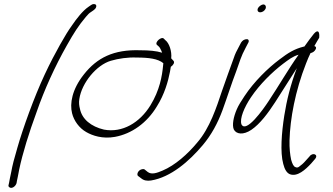

<svg xmlns="http://www.w3.org/2000/svg" viewBox="-20 -716 1647 951"><path d="M201 -346C149 -235 93 -79 66 16C51 66 41 105 36 134C30 163 26 181 25 189L22 202C21 207 24 210 27 212C38 220 57 208 62 191L64 179C66 170 70 152 75 124C92 43 123 -57 162 -163C199 -270 252 -387 311 -491C347 -555 369 -589 405 -632C415 -644 423 -652 430 -656L443 -665C447 -668 453 -673 455 -678C460 -689 455 -696 445 -696C440 -696 435 -694 431 -691L418 -682C390 -663 360 -625 335 -588C319 -566 300 -535 277 -494C254 -453 228 -404 201 -346Z M396 -348C336 -273 325 -202 337 -155C346 -118 372 -82 407 -62C438 -44 488 -27 549 -38C632 -53 708 -107 757 -189C795 -249 813 -314 822 -361L826 -385C838 -393 846 -406 840 -414L828 -427C832 -462 818 -503 799 -517L792 -524C781 -538 745 -507 757 -494L765 -487C770 -483 775 -475 780 -463C781 -461 781 -458 783 -455C754 -464 718 -467 676 -467C542 -472 460 -429 396 -348ZM373 -226C385 -306 458 -394 529 -415C566 -426 614 -433 657 -431C717 -431 763 -425 789 -403L788 -393C783 -339 771 -269 725 -194C672 -108 586 -57 495 -74C431 -89 386 -126 376 -177C372 -192 370 -208 373 -226Z M663 155 679 167C692 178 708 181 728 178C826 162 917 83 985 2C1027 -48 1058 -105 1082 -170C1105 -233 1127 -303 1150 -363C1167 -409 1173 -436 1197 -480L1209 -503C1215 -512 1212 -522 1203 -522C1191 -522 1181 -516 1174 -505L1162 -482C1153 -466 1144 -448 1138 -429C1120 -379 1098 -319 1079 -264C1053 -186 1019 -81 957 -10C910 47 847 103 785 129C757 141 731 150 712 136L697 124C694 121 689 121 684 122C664 126 656 147 663 155ZM1258 -676C1252 -664 1258 -655 1269 -655C1279 -655 1290 -662 1295 -672C1300 -683 1295 -694 1284 -694C1276 -694 1262 -684 1258 -676Z M1153 -175C1136 -136 1129 -96 1138 -75C1150 -51 1185 -46 1225 -73C1268 -102 1308 -156 1343 -210C1379 -265 1414 -323 1450 -378C1419 -296 1400 -219 1388 -143C1375 -60 1367 38 1383 96C1390 124 1401 141 1416 147C1453 161 1493 124 1521 94L1540 72C1560 49 1528 37 1513 59L1494 80C1483 93 1471 103 1461 110C1456 114 1450 115 1444 112C1434 109 1428 96 1422 75C1417 51 1413 19 1414 -21C1417 -127 1442 -265 1496 -402C1503 -421 1511 -438 1518 -453C1528 -455 1538 -461 1543 -471C1548 -480 1546 -485 1537 -488C1546 -505 1555 -518 1561 -529C1564 -559 1555 -572 1535 -549C1526 -538 1500 -504 1488 -486C1487 -485 1485 -485 1484 -485C1437 -473 1407 -454 1365 -422C1306 -378 1238 -311 1191 -240C1175 -216 1161 -194 1153 -175ZM1223 -234C1266 -298 1328 -359 1382 -400C1409 -420 1430 -437 1459 -445C1409 -375 1361 -291 1311 -216C1283 -173 1199 -55 1176 -100C1166 -128 1190 -185 1223 -234Z"/></svg>

Font: Stray Cat
Style: SuObl
Weight: 400
Version: Version 1.0